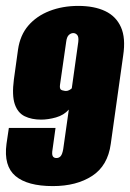

<svg xmlns="http://www.w3.org/2000/svg" viewBox="-20 -617 440 650"><path d="M159 13Q73 13 32.5 -21Q-8 -55 2 -130L10 -184H168L158 -112Q155 -95 158.5 -88.5Q162 -82 171 -82Q180 -82 185.5 -88.5Q191 -95 194 -112L213 -246Q196 -227 169.5 -219.5Q143 -212 119 -212Q87 -212 63.5 -223.5Q40 -235 30 -264.5Q20 -294 27 -348L41 -449Q48 -498 76 -530.5Q104 -563 148 -580Q192 -597 245 -597Q299 -597 336 -579.5Q373 -562 389.5 -525Q406 -488 397 -429L355 -130Q345 -56 292 -21.5Q239 13 159 13ZM203 -309Q209 -309 214.5 -312Q220 -315 223 -318L245 -475Q247 -492 241.5 -498.5Q236 -505 228 -505Q220 -505 213 -498.5Q206 -492 204 -475L183 -329Q181 -314 190 -311.5Q199 -309 203 -309Z"/></svg>

Font: Alumni Sans Thin Black
Style: Italic
Weight: 900
Italic angle: -8°
Version: Version 1.016